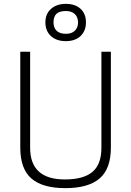

<svg xmlns="http://www.w3.org/2000/svg" viewBox="-20 -965 680 994"><path d="M85 0ZM85 -201V-697H136V-200Q136 -36 316 -36Q412 -36 458.5 -75Q505 -114 505 -200V-697H554V-201Q554 -91 495.5 -41Q437 9 318 9Q200 9 142.5 -41Q85 -91 85 -201ZM215 -849Q215 -893 244 -919Q273 -945 321 -945Q369 -945 397 -919.5Q425 -894 425 -849Q425 -805 397 -778.5Q369 -752 321 -752Q272 -752 243.5 -778.5Q215 -805 215 -849ZM384 -849Q384 -876 367.5 -892Q351 -908 321 -908Q288 -908 272.5 -893.5Q257 -879 257 -849Q257 -821 273.5 -805.5Q290 -790 321 -790Q351 -790 367.5 -806Q384 -822 384 -849Z"/></svg>

Font: Cairo Light
Style: Regular
Weight: 300
Designer: Mohamed Gaber, the designers of Titillium
Foundry: Kief Type Foundry
Version: Version 2.009; ttfautohint (v1.5.33-1714) -l 8 -r 50 -G 200 